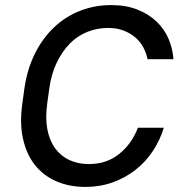

<svg xmlns="http://www.w3.org/2000/svg" viewBox="-20 -728 710 756"><path d="M317 8Q252 8 201 -14.5Q150 -37 117 -79Q84 -121 70.5 -182Q57 -243 68 -321L76 -379Q87 -456 117.5 -517Q148 -578 193 -620.5Q238 -663 295.5 -685.5Q353 -708 418 -708Q476 -708 520.5 -690.5Q565 -673 596 -643.5Q627 -614 643.5 -575.5Q660 -537 663 -495H561Q556 -519 544.5 -541Q533 -563 513.5 -580Q494 -597 467 -607.5Q440 -618 405 -618Q363 -618 324 -602.5Q285 -587 255 -556.5Q225 -526 203.5 -481.5Q182 -437 174 -379L166 -321Q158 -263 166.5 -218.5Q175 -174 197.5 -143.5Q220 -113 254 -97.5Q288 -82 330 -82Q400 -82 449.5 -122Q499 -162 523 -225H625Q610 -176 582 -133.5Q554 -91 514 -59.5Q474 -28 424 -10Q374 8 317 8Z"/></svg>

Font: Retni Sans Medium
Style: Italic
Weight: 500
Italic angle: -8°
Designer: Vitaly Kuzmin
Foundry: ParaType Ltd.
Version: Version 1.00;June 10, 2019;FontCreator 11.5.0.2425 64-bit; t